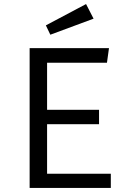

<svg xmlns="http://www.w3.org/2000/svg" viewBox="-20 -926 640 946"><path d="M212 -385H468V-314H212V-70H526V0H126V-689H517L507 -617H212ZM441 -834 228 -755 206 -801 404 -906Z"/></svg>

Font: FiraDG Mono
Style: Regular
Weight: 400
Designer: Carrois Corporate & Edenspiekermann AG
Foundry: Carrois Corporate GbR & Edenspiekermann AG
Version: Version 3.206